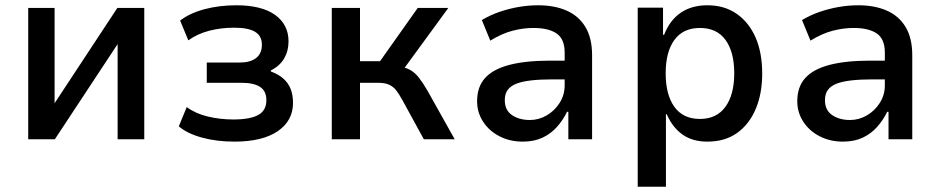

<svg xmlns="http://www.w3.org/2000/svg" viewBox="-20 -528 3565 728"><path d="M87 0V-498H187V-129H182L425 -498H527V0H426V-370H432L188 0Z M869 9Q801 9 745 -6.5Q689 -22 658 -49L688 -122Q722 -97 768.5 -86Q815 -75 865 -75Q928 -75 959 -92Q990 -109 990 -148Q990 -183 966 -198.5Q942 -214 897 -214H764V-291H891Q929 -291 951 -308Q973 -325 973 -358Q973 -392 947 -407.5Q921 -423 868 -423Q818 -423 773.5 -411.5Q729 -400 694 -375L663 -450Q699 -478 755 -493Q811 -508 876 -508Q972 -508 1023 -471.5Q1074 -435 1074 -371Q1074 -335 1057.5 -306.5Q1041 -278 1007 -261V-257Q1037 -246 1055.5 -229Q1074 -212 1082.5 -189.5Q1091 -167 1091 -138Q1091 -70 1033 -30.5Q975 9 869 9Z M1238 0V-498H1345V-296H1421L1564 -498H1680L1501 -253L1488 -277Q1517 -273 1535 -263Q1553 -253 1568 -234Q1583 -215 1601 -184L1704 0H1587L1506 -148Q1494 -170 1483 -184.5Q1472 -199 1456 -206.5Q1440 -214 1414 -214H1345V0Z M1962 9Q1913 9 1873.5 -11.5Q1834 -32 1811.5 -67Q1789 -102 1789 -144Q1789 -199 1819.5 -232.5Q1850 -266 1911.5 -282Q1973 -298 2063 -298H2136V-227H2074Q2027 -227 1993 -223Q1959 -219 1937.5 -210.5Q1916 -202 1905 -187Q1894 -172 1894 -148Q1894 -110 1921.5 -91.5Q1949 -73 1989 -73Q2023 -73 2053 -90.5Q2083 -108 2102 -138Q2121 -168 2121 -204V-329Q2121 -380 2090.5 -401Q2060 -422 2002 -422Q1964 -422 1923.5 -411.5Q1883 -401 1839 -374L1807 -452Q1839 -471 1874 -483Q1909 -495 1946 -501.5Q1983 -508 2021 -508Q2082 -508 2128 -488Q2174 -468 2199.5 -426Q2225 -384 2225 -318V0H2135V-104H2130Q2115 -73 2092 -47Q2069 -21 2037 -6Q2005 9 1962 9Z M2398 180V-499H2494V-396H2498Q2520 -452 2561.5 -480Q2603 -508 2662 -508Q2727 -508 2773.5 -475.5Q2820 -443 2845 -385.5Q2870 -328 2870 -249Q2870 -173 2845.5 -115Q2821 -57 2775 -24Q2729 9 2662 9Q2605 9 2567 -18.5Q2529 -46 2508 -95H2505V180ZM2634 -77Q2697 -77 2730.5 -123Q2764 -169 2764 -250Q2764 -331 2731 -376.5Q2698 -422 2634 -422Q2570 -422 2537 -376.5Q2504 -331 2504 -250Q2504 -169 2537 -123Q2570 -77 2634 -77Z M3176 9Q3127 9 3087.5 -11.5Q3048 -32 3025.5 -67Q3003 -102 3003 -144Q3003 -199 3033.5 -232.5Q3064 -266 3125.5 -282Q3187 -298 3277 -298H3350V-227H3288Q3241 -227 3207 -223Q3173 -219 3151.5 -210.5Q3130 -202 3119 -187Q3108 -172 3108 -148Q3108 -110 3135.5 -91.5Q3163 -73 3203 -73Q3237 -73 3267 -90.5Q3297 -108 3316 -138Q3335 -168 3335 -204V-329Q3335 -380 3304.5 -401Q3274 -422 3216 -422Q3178 -422 3137.5 -411.5Q3097 -401 3053 -374L3021 -452Q3053 -471 3088 -483Q3123 -495 3160 -501.5Q3197 -508 3235 -508Q3296 -508 3342 -488Q3388 -468 3413.5 -426Q3439 -384 3439 -318V0H3349V-104H3344Q3329 -73 3306 -47Q3283 -21 3251 -6Q3219 9 3176 9Z"/></svg>

Font: Nunito Sans 7pt SemiCondensed SemiBold
Style: Regular
Weight: 600
Width: 4
Designer: Vernon Adams
Foundry: Vernon Adams
Version: Version 3.101;gftools[0.9.27]